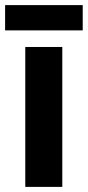

<svg xmlns="http://www.w3.org/2000/svg" viewBox="-36 -732 344 752"><path d="M288 -712H-16V-613H288ZM208 0V-548H63V0Z"/></svg>

Font: Noto Sans Oriya Cond Bold
Style: Bold
Weight: 700
Width: 3
Designer: Amélie Bonet and Sol Matas
Foundry: Google LLC
Version: Version 2.006